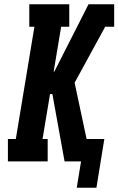

<svg xmlns="http://www.w3.org/2000/svg" viewBox="-20 -755 554 898"><path d="M431 123H339L359 0H282L225 -315H214L179 -105H203V0H17V-105H54L141 -630H117V-735H304V-630H266L231 -420H234L394 -735H514V-630H472L329 -368L385 -105H468Z"/></svg>

Font: Iosevka Slab Extrabold
Style: Italic
Weight: 800
Italic angle: -9°
Monospace: yes
Designer: Belleve Invis
Foundry: Belleve Invis
Version: Version 11.1.0; ttfautohint (v1.8.3)